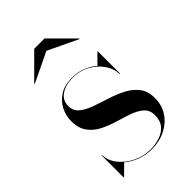

<svg xmlns="http://www.w3.org/2000/svg" viewBox="-207 -764 858 858"><g transform="rotate(-45 222.0 -335.0)"><path d="M208 -634.5 67.5 -567 66 -569.5 176 -679.5H241L351 -569.5L349.5 -567ZM54.5 10H52V-130H54.5Q55.5 -93 80.2 -62Q105 -31 143.8 -12.2Q182.5 6.5 225.5 6.5Q255.5 6.5 283.8 -2.5Q312 -11.5 330 -32.2Q348 -53 348 -88.5Q348 -120 327.5 -138.2Q307 -156.5 274.8 -167.8Q242.5 -179 206 -189.8Q169.5 -200.5 137.2 -216.8Q105 -233 84.5 -261Q64 -289 64 -335Q64 -367 79 -397.8Q94 -428.5 125 -448.8Q156 -469 203.5 -469Q240 -469 270 -457Q300 -445 321.5 -425.5L366 -470H369V-330H366Q366 -362.5 345.2 -393.8Q324.5 -425 288 -445.8Q251.5 -466.5 204.5 -466.5Q161.5 -466.5 132 -446.8Q102.5 -427 102.5 -390.5Q102.5 -360.5 124 -342.5Q145.5 -324.5 179.8 -312.2Q214 -300 252.2 -288Q290.5 -276 324.5 -258.8Q358.5 -241.5 380.2 -214Q402 -186.5 402 -142Q402 -97.5 379.5 -63.2Q357 -29 318.2 -9.5Q279.5 10 231 10Q193.5 10 160 -2.5Q126.5 -15 101.5 -36.5Z"/></g></svg>

Font: Bodoni* 72pt
Style: Regular
Weight: 400
Version: Version 2.3